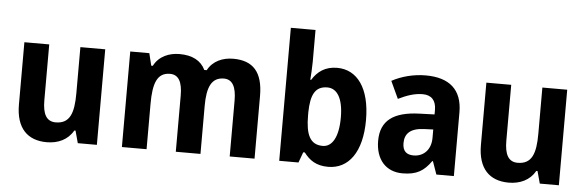

<svg xmlns="http://www.w3.org/2000/svg" viewBox="-49 -972 3340 1093"><g transform="rotate(5 1621.0 -426.0)"><path d="M531 -597H389V-332C389 -220 367 -158 286 -158C233 -158 211 -199 211 -278V-597H69V-241C69 -106 135 -41 245 -41C309 -41 365 -66 396 -121H403L422 -51H531Z M1262 -607C1203 -607 1146 -584 1117 -529H1103C1078 -581 1028 -607 955 -607C897 -607 838 -584 809 -527H800L783 -597H674V-51H815V-310C815 -427 837 -490 911 -490C960 -490 982 -450 982 -372V-51H1123V-326C1123 -434 1149 -490 1219 -490C1268 -490 1290 -448 1290 -371V-51H1432V-409C1432 -546 1375 -607 1262 -607Z M1714 -629V-811H1573V-51H1683L1705 -111H1714C1746 -69 1784 -41 1853 -41C1970 -41 2045 -142 2045 -325C2045 -508 1970 -607 1856 -607C1788 -607 1744 -575 1714 -526H1709C1711 -554 1714 -596 1714 -629ZM1810 -491C1866 -491 1901 -436 1901 -327C1901 -215 1866 -157 1812 -157C1739 -157 1714 -214 1714 -323V-342C1716 -439 1739 -491 1810 -491Z M2362 -608C2293 -608 2224 -590 2169 -560L2215 -461C2264 -485 2308 -500 2354 -500C2403 -500 2431 -472 2431 -417V-391L2344 -388C2198 -383 2124 -330 2124 -214C2124 -107 2183 -41 2278 -41C2359 -41 2400 -67 2441 -125H2445L2471 -51H2571V-415C2571 -545 2497 -608 2362 -608ZM2380 -303 2431 -305V-257C2431 -188 2388 -148 2332 -148C2293 -148 2269 -166 2269 -213C2269 -266 2299 -300 2380 -303Z M3171 -597H3029V-332C3029 -220 3007 -158 2926 -158C2873 -158 2851 -199 2851 -278V-597H2709V-241C2709 -106 2775 -41 2885 -41C2949 -41 3005 -66 3036 -121H3043L3062 -51H3171Z"/></g></svg>

Font: Noto Sans Tamil UI SemiCondensed
Style: Bold
Weight: 700
Width: 4
Designer: Jelle Bosma - Monotype Design Team
Foundry: Monotype Imaging Inc.
Version: Version 2.004